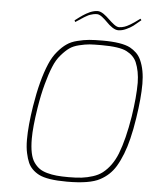

<svg xmlns="http://www.w3.org/2000/svg" viewBox="-59 -936 802 990"><g transform="rotate(5 342.0 -441.0)"><path d="M519.5 -796.9Q505.9 -796.9 488.8 -808.1Q471.7 -819.8 459 -833.5Q445.8 -847.2 430.7 -858.9Q415.5 -870.1 404.3 -870.1Q395 -870.1 385.3 -868.2Q377.9 -866.2 371.6 -864.3Q369.6 -863.8 368.2 -863.3Q361.3 -861.3 350.1 -854.5Q347.7 -853 345.7 -852.1Q343.3 -850.6 340.8 -849.1Q336.4 -847.2 334 -844.7Q331.1 -843.3 326.7 -840.3Q324.2 -838.4 321.3 -836.4Q317.9 -834.5 314.5 -832Q300.8 -822.8 295.4 -819.8L291.5 -828.1Q317.4 -848.1 331.5 -857.4Q345.7 -867.2 366.7 -877Q388.7 -886.2 406.7 -886.2Q419.9 -886.2 437 -875Q453.6 -863.3 467.3 -849.6Q481.4 -835.9 496.6 -824.2Q511.7 -813 522.5 -813Q529.8 -813 537.6 -814.5Q540 -814.9 542.5 -815.9Q547.4 -816.9 551.8 -818.4Q561.5 -821.3 580.6 -832.5Q585.9 -835 601.1 -845.7L629.4 -866.2L634.8 -858.9Q621.6 -848.1 611.8 -839.8Q602.1 -832 595.7 -826.7Q582 -816.4 560.5 -806.6Q539.6 -796.9 519.5 -796.9ZM330.6 -20Q369.6 -20 398.9 -23.4Q427.7 -26.9 456.1 -36.1Q484.4 -44.9 505.4 -61Q552.7 -98.1 579.1 -164.1Q608.9 -240.2 628.4 -360.8Q644 -462.4 644 -536.1Q643.1 -595.7 624 -641.1Q609.4 -674.3 572.3 -693.4Q535.6 -712.9 440.4 -712.9Q403.3 -712.9 379.9 -711.4Q356 -709.5 326.2 -702.1Q295.9 -694.8 276.9 -681.2Q257.3 -667.5 234.9 -641.6Q212.4 -616.2 197.3 -578.6Q181.6 -541 167 -486.8Q151.9 -432.1 140.6 -360.8Q125 -261.7 125 -201.7Q125 -115.2 150.9 -79.1Q163.6 -61 179.2 -49.8Q194.8 -38.6 219.2 -31.7Q243.7 -24.9 269.5 -22.5Q294.9 -20 330.6 -20ZM324.7 3.9Q222.2 3.9 178.7 -18.6Q137.7 -40.5 122.1 -76.2Q113.3 -96.2 107.4 -124Q100.6 -153.8 100.6 -194.8Q100.6 -266.6 116.7 -368.2Q138.7 -505.4 175.3 -591.3Q191.9 -630.4 215.3 -657.7Q238.3 -685.1 260.7 -700.2Q282.7 -715.8 314.9 -723.6Q347.2 -731.9 375.5 -734.4Q403.8 -736.8 445.3 -736.8Q544.9 -736.8 588.4 -713.9Q605.5 -704.6 621.1 -689.9Q636.2 -675.3 645.5 -654.8Q668.5 -604 668.5 -532.2Q668.5 -458.5 652.3 -354Q643.1 -293.5 631.3 -246.1Q610.4 -159.7 574.2 -99.1Q544.9 -50.8 494.6 -24.4Q442.9 3.9 324.7 3.9Z"/></g></svg>

Font: Squarion Thin
Style: Italic
Weight: 100
Designer: Natanael Gama
Version: Version 1.00;September 12, 2019;FontCreator 11.5.0.2425 64-b